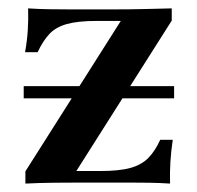

<svg xmlns="http://www.w3.org/2000/svg" viewBox="-20 -436 469 456"><path d="M40.3 0V-29L266.9 -386.3H209.7Q165.3 -386.3 139.1 -379Q112.9 -371.8 97.6 -355.6Q82.3 -339.5 69.4 -312.1H39.5Q44.4 -338.7 46 -364.5Q47.6 -390.3 46.8 -416.1Q71 -414.5 96 -414.1Q121 -413.7 145.2 -413.7H209.7H254Q287.9 -413.7 321.8 -414.5Q355.6 -415.3 387.9 -416.1V-387.1L161.3 -29.8H216.9Q262.9 -29.8 289.5 -37.1Q316.1 -44.4 332.3 -60.9Q348.4 -77.4 360.5 -104H390.3Q386.3 -77.4 384.7 -51.6Q383.1 -25.8 383.9 0Q359.7 -1.6 334.7 -2Q309.7 -2.4 285.5 -2.4H216.9H175Q141.1 -2.4 106.9 -2Q72.6 -1.6 40.3 0ZM36.3 -202.4V-231.5H393.5V-202.4Z"/></svg>

Font: Playfair 5pt SemiExpanded Light
Style: Bold
Weight: 700
Version: Version 2.203